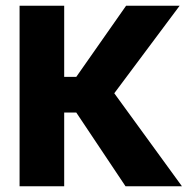

<svg xmlns="http://www.w3.org/2000/svg" viewBox="-20 -647 652 667"><path d="M612 0H416L245 -256H203V0H48V-627H203V-380H245L418 -627H604L377 -323Z"/></svg>

Font: Blinker
Style: Regular
Weight: 400
Designer: Juergen Huber
Foundry: supertype
Version: 1.017